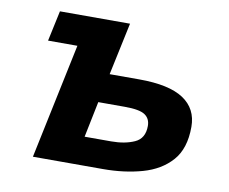

<svg xmlns="http://www.w3.org/2000/svg" viewBox="-64 -616 830 696"><g transform="rotate(10 350.5 -268.0)"><path d="M98 0 187 -424H79L103 -536H361L320 -343H429Q539 -343 592 -308Q645 -273 645 -206Q645 -126 605.5 -81.5Q566 -37 500 -18.5Q434 0 356 0ZM270 -104H368Q418 -104 453.5 -120Q489 -136 489 -182Q489 -209 469 -222.5Q449 -236 395 -236H297Z"/></g></svg>

Font: Geist
Style: Bold Italic
Weight: 700
Italic angle: -12°
Designer: Basement.studio, Andrés Briganti, Mateo Zaragoza
Foundry: Basement.studio, Vercel, Andrés Briganti, Guido Ferreyra, Mateo Zaragoza
Version: Version 1.500; ttfautohint (v1.8.4.7-5d5b)